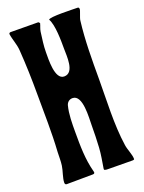

<svg xmlns="http://www.w3.org/2000/svg" viewBox="-138 -788 639 854"><g transform="rotate(-20 181.0 -360.5)"><path d="M221 -571C221 -537 230 -454 180 -454C135 -454 140 -551 140 -583C140 -614 145 -646 149 -677C151 -691 157 -701 160 -714L154 -720L23 -721C19 -721 16 -719 15 -715C19 -686 31 -661 33 -631C38 -561 40 -492 40 -422C40 -333 43 -240 37 -148C36 -127 37 -106 34 -85C31 -62 18 -32 18 -10C18 -5 20 0 26 0C67 0 108 -1 149 -1C154 -1 159 -2 159 -8C159 -9 158 -11 158 -13C141 -76 141 -140 141 -205C141 -244 141 -290 151 -328C155 -342 166 -351 181 -351C230 -351 220 -242 220 -208C220 -173 219 -139 217 -104C215 -70 209 -42 204 -9V-5C204 1 226 0 230 0C266 0 301 1 337 1C338 1 346 1 346 -3C346 -25 332 -52 329 -75C314 -177 321 -290 321 -390C321 -481 321 -573 332 -663C333 -675 347 -704 347 -712C347 -715 346 -721 341 -721C322 -721 206 -726 203 -714C221 -683 221 -608 221 -571Z"/></g></svg>

Font: DisSenso
Style: Regular
Weight: 400
Version: Version 1.150